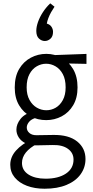

<svg xmlns="http://www.w3.org/2000/svg" viewBox="-20 -905 568 1167"><path d="M285.4 -884.6 311.4 -864.2Q300.8 -848.8 290.7 -830.9Q280.7 -812.9 273.8 -794.8Q266.9 -776.7 264.6 -761.6Q284 -756 293.1 -741.8Q302.3 -727.7 302.3 -711.6Q302.3 -683.7 286.8 -669.8Q271.3 -655.8 252.4 -655.8Q232.6 -655.8 216.6 -670.8Q200.6 -685.7 200.6 -717.3Q200.6 -741.8 211 -771.4Q221.4 -801 240.5 -830.5Q259.6 -860 285.4 -884.6ZM378.9 -374.1Q378.9 -422.5 361.9 -454.2Q345 -485.9 317.8 -501.7Q290.7 -517.6 260.2 -517.6Q230.7 -517.6 203.4 -501.9Q176 -486.2 159 -454.3Q142 -422.5 142 -373.8Q142 -328.6 159.4 -297.4Q176.7 -266.3 203.9 -250.6Q231 -234.9 261.5 -234.9Q291.7 -234.9 318.3 -250.2Q345 -265.6 361.9 -296.7Q378.9 -327.8 378.9 -374.1ZM451.3 -373.8Q451.3 -309.8 424.8 -265.3Q398.4 -220.7 354.8 -197.8Q311.2 -174.9 260.8 -174.9Q209.6 -174.9 166.2 -197.6Q122.9 -220.3 96.3 -264.7Q69.6 -309.1 69.6 -373.2Q69.6 -440 96.3 -485.4Q123 -530.8 167.1 -554.2Q211.2 -577.6 261.5 -577.6Q311.8 -577.6 355 -553.6Q398.2 -529.6 424.8 -484.4Q451.3 -439.1 451.3 -373.8ZM505.6 -577.3V-516.8L356.2 -519.8L260.8 -568.4ZM176.6 -60.4 205.8 -30.8Q161 -7.6 137.3 21.8Q113.6 51.2 113.6 85.5Q113.6 130.2 153.1 155.7Q192.5 181.1 256.9 181.1Q334.3 181.1 380.6 150.2Q426.9 119.2 426.9 65Q426.9 24 392.7 -0.6Q358.6 -25.2 299.1 -23.5L202.4 -21.5Q162.9 -20.5 135.5 -34.1Q108 -47.6 93.9 -69.8Q79.7 -91.9 79.7 -117Q79.7 -150.6 104.9 -182.4Q130.2 -214.1 181.9 -227.3L199.6 -189Q170.8 -181.5 156.7 -164.3Q142.7 -147.1 142.7 -130.4Q142.7 -110.4 158.6 -96.7Q174.5 -82.9 201.9 -83.2L304.7 -84.8Q397.9 -86 448.8 -45.3Q499.6 -4.5 499.6 61.4Q499.6 113 470 154.2Q440.4 195.5 384.7 218.8Q329 242.1 251 242.1Q190.3 242.1 143.3 224.2Q96.4 206.4 69.4 173.6Q42.4 140.9 42.4 96.4Q42.4 49.2 77.3 10.1Q112.1 -29 176.6 -60.4Z"/></svg>

Font: Yaldevi ExtraLight
Style: Regular
Weight: 200
Designer: Sol Matas, Rajitha Manaperi, Kosala Senevirathne
Foundry: Mooniak
Version: Version 1.100